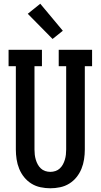

<svg xmlns="http://www.w3.org/2000/svg" viewBox="-20 -1002 540 1030"><path d="M250 8Q224 8 197.5 2.5Q171 -3 148.5 -17Q126 -31 109.5 -51.5Q93 -72 83 -96.5Q73 -121 69 -147.5Q65 -174 65 -200V-647H26V-735H205V-647H165V-200Q165 -186 166.5 -172.5Q168 -159 172 -145.5Q176 -132 182.5 -120Q189 -108 199 -98.5Q209 -89 222.5 -84.5Q236 -80 250 -80Q264 -80 277.5 -84.5Q291 -89 301 -98.5Q311 -108 317.5 -120Q324 -132 328 -145.5Q332 -159 333.5 -172.5Q335 -186 335 -200V-647H295V-735H474V-647H435V-200Q435 -174 431 -147.5Q427 -121 417 -96.5Q407 -72 390.5 -51.5Q374 -31 351.5 -17Q329 -3 302.5 2.5Q276 8 250 8ZM262 -793 129 -928 196 -982 317 -837Z"/></svg>

Font: Iosevka Curly Slab Semibold
Style: Regular
Weight: 600
Monospace: yes
Designer: Belleve Invis
Foundry: Belleve Invis
Version: Version 22.1.2; ttfautohint (v1.8.4)